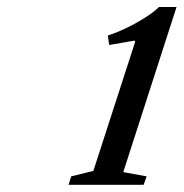

<svg xmlns="http://www.w3.org/2000/svg" viewBox="-20 -937 522 546"><path d="M175 -411.5 182.5 -435.5 245.5 -451 364.5 -818.5 362 -821.5 290.5 -809 286.5 -836Q310.5 -843.5 339 -857.2Q367.5 -871 392.8 -887Q418 -903 432 -917H482L330.5 -447.5L397 -435.5L388.5 -411.5Z"/></svg>

Font: Libre Caslon Condensed Medium Italic
Style: Regular
Weight: 500
Italic angle: -22.583°
Designer: Pablo Impallari, Rodrigo Fuenzalida, Katja Schimmel, Ertekin Erdin
Foundry: Pablo Impallari, Rodrigo Fuenzalida
Version: Version 2.000; ttfautohint (v1.8.4.7-5d5b);gftools[0.9.33]